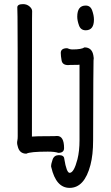

<svg xmlns="http://www.w3.org/2000/svg" viewBox="-20 -731 540 932"><path d="M108 15Q74 15 66 -21Q63 -31 63 -37Q63 -44 64.5 -50.5Q66 -57 66 -70Q66 -621 65 -649.5Q64 -678 64 -695Q64 -711 92 -711Q110 -711 123 -700Q136 -689 136 -677Q136 -665 135.5 -639.5Q135 -614 135 -68Q152 -70 221 -70Q250 -70 257 -71Q291 -71 291 -12Q291 11 263 11Q246 5 212 5Q126 5 108 15ZM318 181Q252 181 229 81L228 77Q228 64 235.5 43Q243 22 266 22Q291 22 292 40Q303 108 318 108Q339 108 356 42Q366 2 366 -51V-417Q364 -416 340 -416Q316 -416 311 -415Q283 -415 279 -437.5Q275 -460 275 -474Q275 -497 306 -497Q319 -491 332 -491Q376 -491 390 -501Q426 -501 433 -463Q435 -454 435 -449Q435 -443 434 -436.5Q433 -430 432 -50Q432 21 419 70Q390 181 318 181ZM396 -584Q372 -584 363.5 -607.5Q355 -631 355 -650Q355 -704 396 -704Q419 -704 427.5 -680Q436 -656 436 -636Q436 -584 396 -584Z"/></svg>

Font: LXGW WenKai Mono Medium
Style: Regular
Weight: 500
Monospace: yes
Designer: LXGW / Fontworks Inc.
Foundry: LXGW / Fontworks Inc.
Version: Version 1.520; June 14, 2025